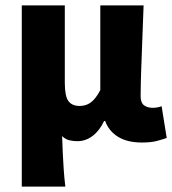

<svg xmlns="http://www.w3.org/2000/svg" viewBox="-20 -518 640 714"><path d="M61 176V-498H221V-210Q221 -160 234.5 -142Q248 -124 276 -124Q292 -124 305.5 -130Q319 -136 330.5 -149Q342 -162 353 -183V-498H514Q512 -442 509.5 -377.5Q507 -313 505 -255.5Q503 -198 503 -160Q503 -136 515.5 -126.5Q528 -117 549 -117Q555 -117 564.5 -118.5Q574 -120 581 -123L600 -5Q583 1 562 6.5Q541 12 507 12Q454 12 419.5 -9Q385 -30 371 -68H367Q351 -33 325 -13Q299 7 268 7Q252 7 237.5 3.5Q223 0 211 -12Q212 22 213.5 52.5Q215 83 217 113Q219 143 223 176Z"/></svg>

Font: Source Sans 3 ExtraLight ExtraBold
Style: Regular
Weight: 800
Version: Version 3.052;hotconv 1.1.0;makeotfexe 2.6.0